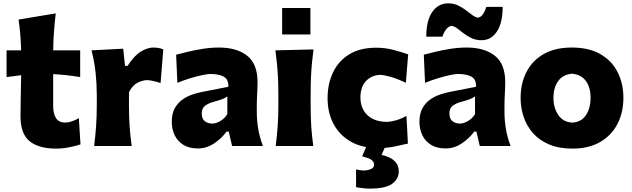

<svg xmlns="http://www.w3.org/2000/svg" viewBox="-20 -866 3751 1139"><path d="M313 15.6Q210 15.6 155.8 -28.1Q101.6 -71.8 101.6 -177.2Q101.6 -231 103 -289.6Q104.5 -348.1 105.5 -419.9L19 -408.7V-567.4H105.5Q104 -616.7 100.3 -660.4Q96.7 -704.1 90.3 -750L310.5 -786.6Q304.2 -729.5 300.3 -678.7Q296.4 -627.9 295.4 -567.4H455.6V-408.7Q415.5 -415.5 375 -419.9Q334.5 -424.3 295.4 -426.3V-239.7Q295.4 -190.4 312.7 -164.6Q330.1 -138.7 368.2 -138.7Q383.8 -138.7 405.5 -146Q427.2 -153.3 447.8 -165L457.5 -9.3Q434.6 -1.5 393.3 7.1Q352.1 15.6 313 15.6Z M538.6 0Q545.9 -60.1 550 -116.9Q554.2 -173.8 554.2 -244.6V-300.8Q554.2 -366.2 547.4 -432.4Q540.5 -498.5 522.9 -567.4L710.9 -577.1L721.7 -475.1H736.8Q774.4 -534.2 814 -559.1Q853.5 -584 890.1 -584Q901.9 -584 918 -581.8Q934.1 -579.6 948.7 -572.8L932.6 -373.5Q911.6 -380.4 889.2 -385.5Q866.7 -390.6 852.5 -390.6Q827.1 -390.6 796.9 -375.7Q766.6 -360.8 745.1 -319.3V-233.9Q745.1 -171.4 749 -115.7Q752.9 -60.1 761.2 0Z M1154.3 14.6Q1102.1 14.6 1067.6 -6.8Q1033.2 -28.3 1016.1 -64.2Q999 -100.1 999 -143.1Q999 -191.9 1016.8 -223.9Q1034.7 -255.9 1062.5 -275.4Q1090.3 -294.9 1120.4 -304.9Q1150.4 -314.9 1174.3 -319.8L1334.5 -351.1Q1336.4 -394.5 1308.1 -410.9Q1279.8 -427.2 1226.1 -427.2Q1212.4 -427.2 1179.9 -420.4Q1147.5 -413.6 1107.7 -401.6Q1067.9 -389.6 1032.2 -374.5L1024.9 -541.5Q1052.7 -548.8 1094 -558.8Q1135.3 -568.8 1183.3 -576.4Q1231.4 -584 1279.3 -584Q1384.3 -584 1446 -535.6Q1507.8 -487.3 1507.8 -378.4Q1507.8 -350.6 1505.6 -310.8Q1503.4 -271 1503.4 -240.2V-198.7Q1503.4 -154.8 1511.2 -105Q1519 -55.2 1539.6 0H1356.9L1336.9 -85.4H1323.7Q1296.9 -46.9 1251.5 -16.1Q1206.1 14.6 1154.3 14.6ZM1239.3 -132.8Q1260.3 -132.8 1286.1 -147.5Q1312 -162.1 1328.6 -189V-294.4Q1319.3 -287.1 1303.2 -279.8Q1287.1 -272.5 1246.6 -261.7Q1219.7 -254.9 1198.2 -240Q1176.8 -225.1 1176.8 -192.9Q1176.8 -160.6 1195.3 -146.7Q1213.9 -132.8 1239.3 -132.8Z M1653.8 -818.7H1821.4V-661.4H1653.8ZM1615.7 0Q1623 -60.1 1627.2 -116.9Q1631.3 -173.8 1631.3 -244.6V-300.8Q1631.3 -358.9 1629.2 -403.8Q1627 -448.7 1623 -488Q1619.1 -527.3 1613.8 -567.4L1839.8 -572.8Q1834.5 -532.2 1830.6 -492.2Q1826.7 -452.1 1824.7 -406Q1822.8 -359.9 1822.8 -300.8V-244.6Q1822.8 -173.8 1826.4 -116.9Q1830.1 -60.1 1838.4 0Z M2224.6 12.7Q2128.9 12.7 2061.8 -25.4Q1994.6 -63.5 1959 -130.1Q1923.3 -196.8 1923.3 -282.7Q1923.3 -369.1 1955.8 -437Q1988.3 -504.9 2052.2 -543.9Q2116.2 -583 2211.9 -583Q2265.1 -583 2315.4 -569.6Q2365.7 -556.2 2401.4 -543.5L2387.7 -375Q2334 -400.4 2294.2 -411.1Q2254.4 -421.9 2234.4 -421.9Q2182.6 -419.4 2150.4 -384.5Q2118.2 -349.6 2118.2 -288.1Q2118.2 -222.7 2159.2 -183.3Q2200.2 -144 2273.9 -143.1Q2296.9 -143.1 2328.9 -152.1Q2360.8 -161.1 2391.1 -178.7L2399.9 -14.2Q2366.7 -6.3 2319.8 3.2Q2272.9 12.7 2224.6 12.7ZM2172.9 252.9Q2153.3 252.9 2129.2 250Q2105 247.1 2092.3 244.6V138.7Q2100.6 141.1 2114.7 143.3Q2128.9 145.5 2141.6 145.5Q2199.2 141.1 2199.2 110.8Q2199.2 95.2 2184.6 83.3Q2169.9 71.3 2128.4 61.5L2168.5 -33.2H2266.6V0L2243.7 53.2Q2345.7 75.2 2345.7 150.9Q2345.7 193.8 2307.6 223.4Q2269.5 252.9 2172.9 252.9Z M2623.5 14.6Q2571.3 14.6 2536.9 -6.8Q2502.4 -28.3 2485.4 -64.2Q2468.3 -100.1 2468.3 -143.1Q2468.3 -191.9 2486.1 -223.9Q2503.9 -255.9 2531.7 -275.4Q2559.6 -294.9 2589.6 -304.9Q2619.6 -314.9 2643.6 -319.8L2803.7 -351.1Q2805.7 -394.5 2777.3 -410.9Q2749 -427.2 2695.3 -427.2Q2681.6 -427.2 2649.2 -420.4Q2616.7 -413.6 2576.9 -401.6Q2537.1 -389.6 2501.5 -374.5L2494.1 -541.5Q2522 -548.8 2563.2 -558.8Q2604.5 -568.8 2652.6 -576.4Q2700.7 -584 2748.5 -584Q2853.5 -584 2915.3 -535.6Q2977.1 -487.3 2977.1 -378.4Q2977.1 -350.6 2974.9 -310.8Q2972.7 -271 2972.7 -240.2V-198.7Q2972.7 -154.8 2980.5 -105Q2988.3 -55.2 3008.8 0H2826.2L2806.2 -85.4H2793Q2766.1 -46.9 2720.7 -16.1Q2675.3 14.6 2623.5 14.6ZM2708.5 -132.8Q2729.5 -132.8 2755.4 -147.5Q2781.2 -162.1 2797.9 -189V-294.4Q2788.6 -287.1 2772.5 -279.8Q2756.3 -272.5 2715.8 -261.7Q2689 -254.9 2667.5 -240Q2646 -225.1 2646 -192.9Q2646 -160.6 2664.6 -146.7Q2683.1 -132.8 2708.5 -132.8ZM2836.9 -627.4Q2803.7 -627.4 2777.6 -639.6Q2751.5 -651.9 2730.2 -668.5Q2709 -685.1 2691.7 -698Q2674.3 -710.9 2658.7 -712.4Q2640.6 -710.4 2626.5 -691.7Q2612.3 -672.9 2604.5 -648.4H2508.8Q2508.8 -744.1 2544.4 -795.2Q2580.1 -846.2 2639.6 -846.2Q2670.4 -846.2 2696.5 -834Q2722.7 -821.8 2744.1 -805.2Q2765.6 -788.6 2783.4 -775.6Q2801.3 -762.7 2815.4 -761.2Q2832.5 -763.7 2845 -781.7Q2857.4 -799.8 2865.2 -825.2H2961.9Q2961.9 -730 2927.7 -678.7Q2893.6 -627.4 2836.9 -627.4Z M3376 15.6Q3296.4 15.6 3238.3 -8.8Q3180.2 -33.2 3142.6 -75.4Q3105 -117.7 3086.7 -171.9Q3068.4 -226.1 3068.4 -285.2Q3068.4 -370.1 3102.5 -437.7Q3136.7 -505.4 3204.3 -544.7Q3272 -584 3372.1 -584Q3475.1 -584 3543 -544.2Q3610.8 -504.4 3644.5 -436.8Q3678.2 -369.1 3678.2 -285.2Q3678.2 -199.2 3643.1 -131.1Q3607.9 -63 3540.5 -23.7Q3473.1 15.6 3376 15.6ZM3375 -138.7Q3428.7 -141.6 3456.1 -183.1Q3483.4 -224.6 3483.4 -285.2Q3483.4 -348.1 3455.6 -385.7Q3427.7 -423.3 3375 -428.7Q3320.3 -424.8 3291.7 -385.5Q3263.2 -346.2 3263.2 -285.2Q3263.2 -226.6 3291.7 -184.1Q3320.3 -141.6 3375 -138.7Z"/></svg>

Font: Pinar-DS3-FD ExtraBold
Style: Regular
Weight: 800
Designer: Amin Abedi
Version: Version 3.000